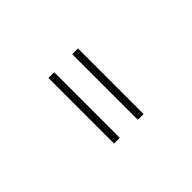

<svg xmlns="http://www.w3.org/2000/svg" viewBox="49 -831 902 902"><g transform="rotate(45 500.0 -380.0)"><path d="M282 -478H718V-440H282ZM282 -320H718V-282H282Z"/></g></svg>

Font: Noto Sans S Chinese Medium
Style: Regular
Weight: 500
Designer: Ryoko NISHIZUKA  (kana & ideographs); Paul D. Hunt (Latin, Greek & Cyrillic); Wenlong ZHANG  (bopomofo); Sandoll Communi
Foundry: Adobe Systems Incorporated
Version: Version 1.000;PS 1;hotconv 1.0.78;makeotf.lib2.5.61930